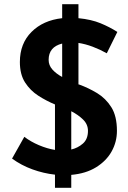

<svg xmlns="http://www.w3.org/2000/svg" viewBox="-20 -820 607 908"><path d="M240 68V6Q186 0 133.5 -19Q81 -38 37 -70L95 -173Q125 -150 164 -133.5Q203 -117 240 -111V-326Q199 -343 161 -367.5Q123 -392 98.5 -430Q74 -468 74 -527Q74 -614 129 -669Q184 -724 274 -734V-800H351V-734Q412 -728 455.5 -710Q499 -692 535 -669L485 -568Q453 -586 418.5 -599Q384 -612 351 -617V-421Q353 -421 355 -420Q399 -404 439.5 -379.5Q480 -355 506.5 -313Q533 -271 533 -201Q533 -149 508 -104Q483 -59 434.5 -29Q386 1 317 7V68ZM317 -113Q348 -120 372 -141Q396 -162 396 -201Q396 -232 373 -254.5Q350 -277 317 -294ZM274 -456V-614Q210 -598 210 -537Q210 -511 228 -491Q246 -471 274 -456Z"/></svg>

Font: Reem Kufi SemiBold
Style: Regular
Weight: 600
Designer: Khaled Hosny
Version: Version 1.001